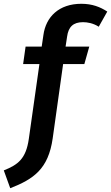

<svg xmlns="http://www.w3.org/2000/svg" viewBox="-93 -775 586 1013"><path d="M345 -658C368 -658 398 -653 428 -634L473 -714C436 -738 394 -755 336 -755C218 -755 149 -686 136 -590L127 -529H42L29 -437H115L59 -42C44 63 2 94 -73 124L-39 218C84 170 162 117 185 -45L240 -437H352L378 -529H253L261 -582C268 -633 293 -658 345 -658Z"/></svg>

Font: Fira Sans Medium
Style: Italic
Weight: 500
Italic angle: -8°
Designer: bBox Type GmbH & Carrois Corporate GbR & Edenspiekermann AG
Foundry: bBox Type GmbH & Carrois Corporate GbR & Edenspiekermann AG
Version: Version 4.301;PS 004.301;hotconv 1.0.88;makeotf.lib2.5.64775